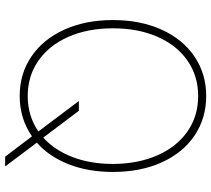

<svg xmlns="http://www.w3.org/2000/svg" viewBox="-58 -700 823 748"><g transform="rotate(90 354.0 -325.5)"><path d="M411.1 -220.7 515.6 -82Q564.5 -126 591.3 -195.8Q618.2 -265.6 618.2 -353.5Q617.7 -452.1 584.2 -527.6Q550.8 -603 491 -644.3Q431.2 -685.5 353.5 -685.5Q276.4 -685.5 216.6 -644.5Q156.7 -603.5 123.3 -528.1Q89.8 -452.6 89.8 -353.5Q89.8 -255.4 123 -179.9Q156.2 -104.5 216.1 -63Q275.9 -21.5 353.5 -21.5Q431.2 -21.5 491.7 -63L373 -220.7ZM535.2 -57.1 627.9 66.4H589.8L510.7 -38.1Q441.4 9.8 353.5 9.8Q266.6 9.8 199.5 -35.9Q132.3 -81.5 95 -164.1Q57.6 -246.6 57.6 -353.5Q57.6 -460.4 95 -543Q132.3 -625.5 199.7 -671.1Q267.1 -716.8 353.5 -716.8Q440.4 -716.8 507.6 -671.4Q574.7 -626 612.1 -543.5Q649.4 -460.9 649.4 -353.5Q649.4 -257.8 619.6 -181.4Q589.8 -105 535.2 -57.1Z"/></g></svg>

Font: Pretendard Std Thin
Style: Regular
Weight: 100
Designer: Base glyphs from Inter by Rasmus Andersson; Hangeul glyphs from Noto Sans CJK(Source Han Sans) by Jang Soo-young and Kan
Foundry: Kil Hyung-jin
Version: Version 1.309